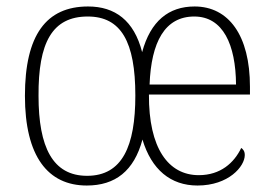

<svg xmlns="http://www.w3.org/2000/svg" viewBox="-20 -563 841 593"><path d="M248 10C336 10 394 -35 420 -132C448 -39 507 10 590 10C686 10 736 -49 736 -84C736 -96 731 -102 725 -106C703 -60 661 -22 594 -22C500 -22 439 -105 440 -271H752V-295C752 -454 686 -543 581 -543C501 -543 445 -498 419 -402C394 -500 335 -543 252 -543C123 -543 57 -455 57 -267C57 -80 128 10 248 10ZM709 -302H442C447 -433 489 -512 580 -512C669 -512 708 -425 709 -302ZM249 -20C143 -20 99 -108 99 -267C98 -431 141 -512 251 -512C354 -512 398 -434 398 -268C398 -112 358 -20 249 -20Z"/></svg>

Font: Noto Serif Bengali SemiCondensed ExtraLight
Style: Regular
Weight: 200
Width: 4
Designer: Juan Bruce, Universal Thirst, Indian Type Foundry and the Monotype Design Team.
Foundry: Monotype Imaging Inc.
Version: Version 2.003